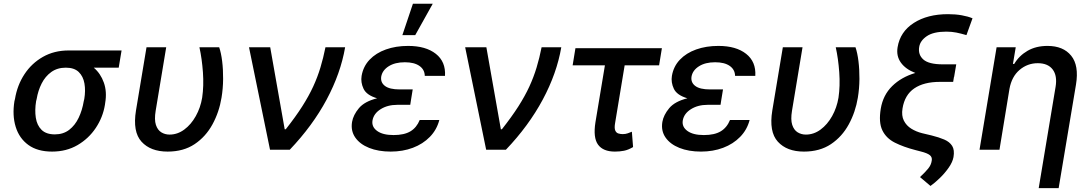

<svg xmlns="http://www.w3.org/2000/svg" viewBox="-20 -797 5805 1022"><path d="M56.8 -258.5 59.7 -269.9Q71.7 -343.4 110.1 -401.8Q148.4 -460.2 208.5 -494.3Q268.5 -528.4 345.2 -528.4H627.1L611.9 -436.8H479Q515.6 -405.9 532.8 -357.2Q550.1 -308.6 539.8 -248.6L538.4 -238.6Q527.7 -172.9 489.9 -116.1Q452.1 -59.3 392.8 -24.7Q333.5 9.9 257.1 9.9Q179.7 9.9 131 -25.4Q82.4 -60.7 63.6 -121.6Q44.7 -182.5 56.8 -258.5ZM175.1 -269.9 172.2 -258.5Q164.4 -210.6 170.6 -170.3Q176.8 -130 201.3 -105.8Q225.9 -81.7 272 -81.7Q316.8 -81.7 348.2 -105.8Q379.6 -130 398.8 -170.3Q418 -210.6 425.8 -258.5L428.6 -269.9Q436.1 -314.6 429.5 -352.6Q422.9 -390.6 399.1 -413.7Q375.4 -436.8 330.3 -436.8Q285.2 -436.8 253 -413.7Q220.9 -390.6 201.7 -352.6Q182.5 -314.6 175.1 -269.9Z M759.9 -545.5H864.7L808.6 -207.4Q800.8 -160.2 809.8 -132.5Q818.9 -104.8 838.6 -92.7Q858.3 -80.6 882.5 -80.6Q924.7 -80.6 960.9 -107.4Q997.2 -134.2 1022.2 -179Q1047.2 -223.7 1056.1 -277Q1065.3 -339.5 1060.2 -412.1Q1055 -484.7 1041.5 -545.5H1146.7Q1157 -515.6 1162.5 -471.4Q1168 -427.2 1167.6 -376.6Q1167.3 -326 1159.1 -277Q1146.7 -200.6 1111 -135.1Q1075.3 -69.6 1016 -29.8Q956.7 9.9 872.2 9.9Q781.2 9.9 733.3 -42.8Q685.4 -95.5 703.8 -208.8Z M1417.3 0 1305.4 -545.5H1418.3L1495.4 -109H1501.1Q1553.3 -175.1 1588.6 -230.5Q1623.9 -285.9 1647.2 -336.5Q1670.5 -387.1 1685.7 -437.9Q1701 -488.6 1712.4 -545.5H1817.1Q1793.3 -406.6 1718.6 -267Q1643.8 -127.5 1522.4 0Z M2167.3 -262.4 2163.7 -239H2094.5Q2043 -239 2006 -215.7Q1969.1 -192.5 1962.7 -155.5Q1957.4 -121.8 1987.4 -100Q2017.4 -78.1 2074.9 -78.1Q2131.7 -78.1 2164.8 -98Q2197.8 -117.9 2214.1 -158.4H2318.5Q2305 -106.2 2268.1 -68.4Q2231.2 -30.5 2177.6 -10.3Q2123.9 9.9 2059.7 9.9Q1994 9.9 1944.8 -9.8Q1895.6 -29.5 1870.9 -65.2Q1846.2 -100.9 1854 -148.1Q1860.4 -185 1890.4 -221.1Q1920.5 -257.1 1987.2 -273.8Q1931.1 -290.5 1915.1 -324.6Q1899.1 -358.7 1904.8 -393.1Q1913.4 -443.5 1947.3 -479.2Q1981.2 -514.9 2034.1 -533.7Q2087 -552.6 2152.3 -552.6Q2246.4 -552.6 2299.9 -510.5Q2353.3 -468.4 2348.7 -393.1H2241.1Q2240.4 -426.8 2212.5 -446.2Q2184.7 -465.6 2134.9 -465.6Q2082.4 -465.6 2048.8 -444.2Q2015.3 -422.9 2009.2 -389.2Q2004.6 -358.3 2028.9 -339.7Q2053.3 -321 2107.6 -321H2176.8ZM2121.8 -610.1 2177.9 -777H2283.4L2190.3 -610.1Z M2567.8 0 2456 -545.5H2568.9L2646 -109H2651.6Q2703.8 -175.1 2739.2 -230.5Q2774.5 -285.9 2797.8 -336.5Q2821 -387.1 2836.3 -437.9Q2851.6 -488.6 2862.9 -545.5H2967.7Q2943.9 -406.6 2869.1 -267Q2794.4 -127.5 2672.9 0Z M3503.2 -540.5 3488.3 -449.2H3305L3254.3 -143.1Q3249.3 -115.4 3254.8 -102.6Q3260.3 -89.8 3271.7 -86.5Q3283 -83.1 3295.1 -83.1Q3309.3 -83.1 3321.4 -87.4Q3333.5 -91.6 3343.4 -95.9L3349.8 -14.2Q3323.9 1.1 3301.1 5.5Q3278.4 9.9 3253.2 9.9Q3190.3 9.9 3163.4 -27Q3136.4 -63.9 3149.5 -146.3L3199.9 -449.2H3028.1L3043 -540.5Z M3818.9 -262.4 3815.3 -239H3746.1Q3694.6 -239 3657.7 -215.7Q3620.7 -192.5 3614.3 -155.5Q3609 -121.8 3639 -100Q3669 -78.1 3726.6 -78.1Q3783.4 -78.1 3816.4 -98Q3849.4 -117.9 3865.8 -158.4H3970.2Q3956.7 -106.2 3919.7 -68.4Q3882.8 -30.5 3829.2 -10.3Q3775.6 9.9 3711.3 9.9Q3645.6 9.9 3596.4 -9.8Q3547.2 -29.5 3522.5 -65.2Q3497.9 -100.9 3505.7 -148.1Q3512.1 -185 3542.1 -221.1Q3572.1 -257.1 3638.8 -273.8Q3582.7 -290.5 3566.8 -324.6Q3550.8 -358.7 3556.5 -393.1Q3565 -443.5 3598.9 -479.2Q3632.8 -514.9 3685.7 -533.7Q3738.6 -552.6 3804 -552.6Q3898.1 -552.6 3951.5 -510.5Q4005 -468.4 4000.4 -393.1H3892.8Q3892 -426.8 3864.2 -446.2Q3836.3 -465.6 3786.6 -465.6Q3734 -465.6 3700.5 -444.2Q3666.9 -422.9 3660.9 -389.2Q3656.2 -358.3 3680.6 -339.7Q3704.9 -321 3759.2 -321H3828.5Z M4147 -545.5H4251.8L4195.7 -207.4Q4187.9 -160.2 4196.9 -132.5Q4206 -104.8 4225.7 -92.7Q4245.4 -80.6 4269.5 -80.6Q4311.8 -80.6 4348 -107.4Q4384.2 -134.2 4409.3 -179Q4434.3 -223.7 4443.2 -277Q4452.4 -339.5 4447.3 -412.1Q4442.1 -484.7 4428.6 -545.5H4533.7Q4544 -515.6 4549.5 -471.4Q4555 -427.2 4554.7 -376.6Q4554.3 -326 4546.2 -277Q4533.7 -200.6 4498 -135.1Q4462.4 -69.6 4403.1 -29.8Q4343.8 9.9 4259.2 9.9Q4168.3 9.9 4120.4 -42.8Q4072.4 -95.5 4090.9 -208.8Z M5156.6 -699.6 5124.3 -610.1Q5095.2 -618.6 5070.7 -623.6Q5046.2 -628.6 5016.7 -628.6Q4948.9 -628.6 4913.5 -604.6Q4878.2 -580.6 4872.9 -547.6Q4865.8 -506.4 4894.7 -480.5Q4923.7 -454.5 4998.6 -454.5H5070L5058.6 -387.4H5057.9L5053.6 -361.2H4983.3Q4897.4 -361.2 4846.6 -326.5Q4795.8 -291.9 4784.1 -220.2Q4777.7 -181.5 4791.2 -154.8Q4804.7 -128.2 4830.8 -112Q4856.9 -95.9 4888.1 -88.1L4938.9 -76Q4977.6 -66.4 5006.2 -54.2Q5034.8 -41.9 5048.3 -20.4Q5061.8 1.1 5055.4 39.1Q5050.4 66.1 5029.8 95.5Q5009.2 125 4982.6 150.7Q4956 176.5 4932.9 192.8L4877.1 145.6Q4905.2 119.3 4920.8 100.1Q4936.4 81 4939.6 57.9Q4942.8 40.1 4929.7 29.1Q4916.5 18.1 4881 9.2L4853.7 2.1Q4789.1 -14.6 4743.1 -37.8Q4697.1 -61.1 4676.7 -103.3Q4656.2 -145.6 4668.3 -218.8Q4680.4 -290.8 4728.9 -338.6Q4777.3 -386.4 4852.3 -408.7Q4800.8 -428.3 4775.4 -463.6Q4750 -498.9 4757.8 -545.5Q4771.3 -628.2 4844.1 -674.9Q4916.9 -721.6 5026.3 -721.6Q5065.7 -721.6 5098.9 -715.7Q5132.1 -709.9 5156.6 -699.6Z M5353.3 -323.9 5300.1 0H5193.9L5284.8 -545.5H5386.7L5371.8 -456.7H5378.6Q5404.5 -500.4 5449.4 -526.5Q5494.3 -552.6 5555.8 -552.6Q5639.6 -552.6 5681.8 -500.5Q5724.1 -448.5 5707.4 -346.9L5615.1 204.5H5508.9L5598.7 -334.2Q5608.7 -393.5 5583.5 -427Q5558.2 -460.6 5503.9 -460.6Q5449.2 -460.6 5407.1 -424.9Q5365.1 -389.2 5353.3 -323.9Z"/></svg>

Font: Inter UI Medium
Style: Italic
Weight: 500
Italic angle: 9.39999°
Designer: Rasmus Andersson
Foundry: rsms
Version: 3.2;8d6f07862